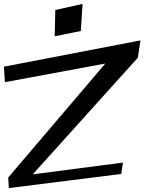

<svg xmlns="http://www.w3.org/2000/svg" viewBox="-121 -919 736 979"><path d="M497 -32 506 -90 46 -30 582 -625 595 -713 -101 -579 -96 -500 416 -595 -79 -14 -76 40ZM291 -761 300 -899 161 -868 158 -734Z"/></svg>

Font: Gamestation Warped
Style: Regular
Weight: 400
Designer: Jonas Hecksher
Foundry: Jonas Hecksher, Playtypeª, e-types AS
Version: Version 1.003